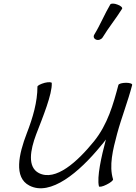

<svg xmlns="http://www.w3.org/2000/svg" viewBox="-20 -996 740 1046"><path d="M539 -792C571 -845 612 -895 645 -948C649 -954 638 -965 620 -971C603 -978 585 -978 581 -972C549 -918 527 -862 494 -808C487 -797 491 -785 504 -780C516 -775 532 -781 539 -792ZM184 -524C184 -441 159 -355 126 -270C82 -156 54 -29 140 15C255 75 412 -58 529 -201C539 -212 548 -224 557 -236C532 -143 507 -30 519 19C520 24 539 21 560 10C581 0 597 -13 596 -19C573 -93 595 -181 618 -267C642 -356 677 -444 700 -533C702 -540 687 -545 667 -545C646 -545 627 -540 625 -533C597 -428 567 -319 492 -226C401 -114 283 -7 192 -53C128 -86 145 -179 177 -264C213 -357 265 -484 262 -543C263 -549 245 -550 224 -545C202 -539 184 -530 184 -524Z"/></svg>

Font: Nupuram Light Oblique
Style: Regular
Weight: 300
Designer: Santhosh Thottingal (santhosh.thottingal@gmail.com)
Foundry: SMC
Version: Version 1.000